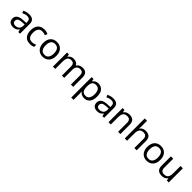

<svg xmlns="http://www.w3.org/2000/svg" viewBox="528 -2840 5159 5159"><g transform="rotate(45 3108.0 -260.0)"><path d="M288 -545Q386 -545 433 -502Q480 -459 480 -365V0H416L399 -76H395Q360 -32 321.5 -11Q283 10 215 10Q142 10 94 -28.5Q46 -67 46 -149Q46 -229 109 -272.5Q172 -316 303 -320L394 -323V-355Q394 -422 365 -448Q336 -474 283 -474Q241 -474 203 -461.5Q165 -449 132 -433L105 -499Q140 -518 188 -531.5Q236 -545 288 -545ZM314 -259Q214 -255 175.5 -227Q137 -199 137 -148Q137 -103 164.5 -82Q192 -61 235 -61Q303 -61 348 -98.5Q393 -136 393 -214V-262Z M861 10Q790 10 734.5 -19Q679 -48 647.5 -109Q616 -170 616 -265Q616 -364 649 -426Q682 -488 738.5 -517Q795 -546 867 -546Q908 -546 946 -537.5Q984 -529 1008 -517L981 -444Q957 -453 925 -461Q893 -469 865 -469Q707 -469 707 -266Q707 -169 745.5 -117.5Q784 -66 860 -66Q904 -66 937.5 -75Q971 -84 999 -97V-19Q972 -5 939.5 2.5Q907 10 861 10Z M1592 -269Q1592 -136 1524.5 -63Q1457 10 1342 10Q1271 10 1215.5 -22.5Q1160 -55 1128 -117.5Q1096 -180 1096 -269Q1096 -402 1163 -474Q1230 -546 1345 -546Q1418 -546 1473.5 -513.5Q1529 -481 1560.5 -419.5Q1592 -358 1592 -269ZM1187 -269Q1187 -174 1224.5 -118.5Q1262 -63 1344 -63Q1425 -63 1463 -118.5Q1501 -174 1501 -269Q1501 -364 1463 -418Q1425 -472 1343 -472Q1261 -472 1224 -418Q1187 -364 1187 -269Z M2319 -546Q2410 -546 2455 -499.5Q2500 -453 2500 -349V0H2413V-345Q2413 -472 2304 -472Q2226 -472 2192.5 -427Q2159 -382 2159 -296V0H2072V-345Q2072 -472 1962 -472Q1881 -472 1850 -422Q1819 -372 1819 -278V0H1731V-536H1802L1815 -463H1820Q1845 -505 1887.5 -525.5Q1930 -546 1978 -546Q2040 -546 2081.5 -524Q2123 -502 2142 -456H2147Q2174 -502 2220.5 -524Q2267 -546 2319 -546Z M2921 -546Q3020 -546 3080.5 -477Q3141 -408 3141 -269Q3141 -132 3080.5 -61Q3020 10 2920 10Q2858 10 2817.5 -13.5Q2777 -37 2754 -68H2748Q2750 -51 2752 -25Q2754 1 2754 20V240H2666V-536H2738L2750 -463H2754Q2778 -498 2817 -522Q2856 -546 2921 -546ZM2905 -472Q2823 -472 2789.5 -426Q2756 -380 2754 -286V-269Q2754 -170 2786.5 -116.5Q2819 -63 2907 -63Q2956 -63 2987.5 -90Q3019 -117 3034.5 -163.5Q3050 -210 3050 -270Q3050 -362 3014.5 -417Q2979 -472 2905 -472Z M3484 -545Q3582 -545 3629 -502Q3676 -459 3676 -365V0H3612L3595 -76H3591Q3556 -32 3517.5 -11Q3479 10 3411 10Q3338 10 3290 -28.5Q3242 -67 3242 -149Q3242 -229 3305 -272.5Q3368 -316 3499 -320L3590 -323V-355Q3590 -422 3561 -448Q3532 -474 3479 -474Q3437 -474 3399 -461.5Q3361 -449 3328 -433L3301 -499Q3336 -518 3384 -531.5Q3432 -545 3484 -545ZM3510 -259Q3410 -255 3371.5 -227Q3333 -199 3333 -148Q3333 -103 3360.5 -82Q3388 -61 3431 -61Q3499 -61 3544 -98.5Q3589 -136 3589 -214V-262Z M4100 -546Q4196 -546 4245 -499.5Q4294 -453 4294 -349V0H4207V-343Q4207 -408 4178 -440Q4149 -472 4087 -472Q3998 -472 3964 -422Q3930 -372 3930 -278V0H3842V-536H3913L3926 -463H3931Q3957 -505 4003 -525.5Q4049 -546 4100 -546Z M4548 -537Q4548 -518 4546.5 -498Q4545 -478 4543 -462H4549Q4575 -503 4619.5 -524Q4664 -545 4716 -545Q4814 -545 4863 -498.5Q4912 -452 4912 -349V0H4825V-343Q4825 -472 4705 -472Q4615 -472 4581.5 -421.5Q4548 -371 4548 -277V0H4460V-760H4548Z M5544 -269Q5544 -136 5476.5 -63Q5409 10 5294 10Q5223 10 5167.5 -22.5Q5112 -55 5080 -117.5Q5048 -180 5048 -269Q5048 -402 5115 -474Q5182 -546 5297 -546Q5370 -546 5425.5 -513.5Q5481 -481 5512.5 -419.5Q5544 -358 5544 -269ZM5139 -269Q5139 -174 5176.5 -118.5Q5214 -63 5296 -63Q5377 -63 5415 -118.5Q5453 -174 5453 -269Q5453 -364 5415 -418Q5377 -472 5295 -472Q5213 -472 5176 -418Q5139 -364 5139 -269Z M6131 -536V0H6059L6046 -71H6042Q6016 -29 5970 -9.5Q5924 10 5872 10Q5775 10 5726 -36.5Q5677 -83 5677 -185V-536H5766V-191Q5766 -127 5795 -95Q5824 -63 5885 -63Q5974 -63 6008.5 -113Q6043 -163 6043 -257V-536Z"/></g></svg>

Font: Noto Sans Hanifi Rohingya
Style: Regular
Weight: 400
Designer: Monotype Design Team and DaltonMaag
Foundry: Google LLC
Version: Version 2.101